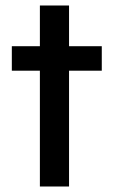

<svg xmlns="http://www.w3.org/2000/svg" viewBox="-20 -678 415 698"><path d="M125 -421V0H231V-421H350V-510H231V-658H125V-510H23V-421Z"/></svg>

Font: Saira UNSAM Medium
Style: Regular
Weight: 500
Designer: Hector Gatti with collaboration of the Omnibus-Type team
Foundry: Omnibus-Type
Version: Version 0.072;PS 000.072;hotconv 1.0.88;makeotf.lib2.5.64775